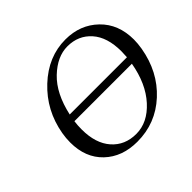

<svg xmlns="http://www.w3.org/2000/svg" viewBox="-159 -845 1044 1044"><g transform="rotate(-45 363.0 -323.0)"><path d="M625 -309.1H183.1Q179.2 -281.2 179.2 -249Q179.2 -142.1 232.2 -82Q285.2 -22 372.1 -22Q460 -22 531 -100.1Q602.1 -178.2 625 -309.1ZM630.9 -353Q632.8 -382.8 632.8 -397Q632.8 -505.9 580.3 -564.9Q527.8 -624 443.8 -624Q365.7 -624 293 -554.9Q220.2 -485.8 190.9 -353ZM720.2 -329.1Q694.3 -178.2 591.1 -83Q487.8 12.2 346.2 12.2Q230 12.2 157.5 -56.9Q85 -126 85 -243.2Q85 -276.4 90.8 -310.1Q116.7 -458 223.4 -558.1Q330.1 -658.2 462.9 -658.2Q575.7 -658.2 650.9 -585.7Q726.1 -513.2 726.1 -394Q726.1 -364.3 720.2 -329.1Z"/></g></svg>

Font: Linux Libertine
Style: Italic
Weight: 400
Italic angle: -12°
Designer: Philipp H. Poll
Foundry: Philipp H. Poll
Version: Version 5.1.6 ; ttfautohint (v0.9)